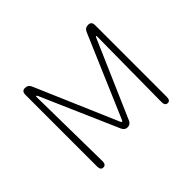

<svg xmlns="http://www.w3.org/2000/svg" viewBox="-116 -716 906 906"><g transform="rotate(-45 337.0 -263.5)"><path d="M123 0Q105 0 105 -24V-503Q105 -527 126 -527Q147 -527 155 -508L332 -96Q335 -90 337.5 -90Q340 -90 343 -96L519 -508Q527 -527 548 -527Q570 -527 570 -503V-24Q570 0 553 0Q535 0 535 -24L539 -458Q539 -463 537 -463Q535 -463 532 -457L365 -72Q357 -53 338 -53Q319 -53 311 -72L143 -457Q140 -463 137.5 -463Q135 -463 135 -458L141 -24Q141 0 123 0Z"/></g></svg>

Font: Resource Han Rounded KR ExtraLight
Style: Regular
Weight: 250
Designer: Cyano Hao (round all glyphs); Ryoko NISHIZUKA 西塚涼子 (kana, bopomofo & ideographs); Paul D. Hunt (Latin, Greek & Cyrillic)
Foundry: Cyano Hao
Version: 0.990